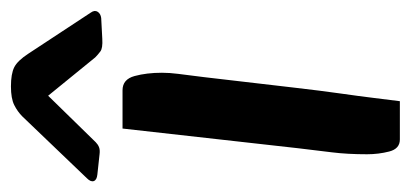

<svg xmlns="http://www.w3.org/2000/svg" viewBox="-228 -515 751 351"><g transform="rotate(-90 147.5 -339.5)"><path d="M68 16Q51 16 46 -3.5Q41 -23 41 -44Q41 -80 44.5 -108Q48 -136 52 -170L88 -491H158Q178 -491 184 -469Q190 -447 190 -419Q190 -405 188 -389.5Q186 -374 182 -342L163 -179Q157 -127 152 -92Q147 -57 144 -32Q141 -7 138 16ZM-3 -556Q-10 -549 -8 -543.5Q-6 -538 4 -537L41 -533Q49 -532 54 -534Q59 -536 63 -540L148 -627L218 -541Q223 -536 229 -531.5Q235 -527 252 -528L290 -530Q298 -531 301.5 -536.5Q305 -542 300 -549L225 -663Q212 -683 200 -689Q188 -695 165 -695Q143 -695 131 -689Q119 -683 110 -674Z"/></g></svg>

Font: Alkatra
Style: Regular
Weight: 400
Designer: Suman Bhandary
Version: Version 1.100;gftools[0.9.22]